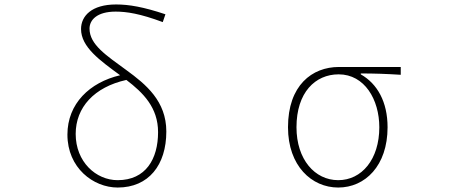

<svg xmlns="http://www.w3.org/2000/svg" viewBox="-20 -827 2040 860"><path d="M507 13C646 13 725 -88 725 -238C725 -374 634 -449 546 -513C456 -579 381 -627 381 -699C381 -738 415 -775 498 -775C547 -775 607 -766 709 -728L721 -763C622 -796 558 -807 500 -807C390 -807 343 -755 343 -697C343 -616 428 -556 518 -490C382 -458 282 -363 282 -224C282 -75 398 13 507 13ZM546 -469C622 -411 688 -345 688 -235C688 -115 633 -20 507 -20C410 -20 319 -102 319 -227C319 -346 402 -437 546 -469Z M1495 13C1615 13 1716 -84 1716 -257C1716 -371 1670 -452 1596 -494V-498C1657 -498 1714 -496 1775 -492V-527H1498C1378 -527 1270 -445 1270 -257C1270 -84 1376 13 1495 13ZM1495 -20C1390 -20 1308 -113 1308 -257C1308 -413 1392 -494 1497 -494C1613 -494 1679 -381 1679 -257C1679 -113 1600 -20 1495 -20Z"/></svg>

Font: Harano Aji Gothic CN ExtraLight
Style: Regular
Weight: 250
Foundry: Masamichi Hosoda
Version: HaranoAjiGothicCN-ExtraLight version 20230610;ttx 4.39.4